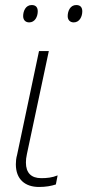

<svg xmlns="http://www.w3.org/2000/svg" viewBox="-20 -733 347 763"><path d="M273 -644C296 -644 307 -667 307 -688C307 -703 300 -713 283 -713C259 -713 249 -689 249 -669C249 -654 258 -644 273 -644ZM96 -644C119 -644 130 -667 130 -688C130 -703 123 -713 106 -713C82 -713 72 -689 72 -669C72 -654 81 -644 96 -644ZM135 10C162 10 184 6 202 0L209 -36C187 -27 166 -25 144 -25C104 -25 83 -46 83 -87C83 -97 84 -108 87 -121L174 -530H135L48 -118C44 -104 43 -91 43 -80C43 -20 80 10 135 10Z"/></svg>

Font: Noto Sans ExtraLight
Style: Italic
Weight: 200
Italic angle: -12°
Designer: Monotype Design Team
Foundry: Monotype Imaging Inc.
Version: Version 2.013